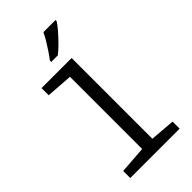

<svg xmlns="http://www.w3.org/2000/svg" viewBox="-296 -1072 1155 1155"><g transform="rotate(-45 281.5 -495.0)"><path d="M78 0V-60L252 -73V-687L83 -699V-760H339V-73L498 -60V0ZM236 -842Q253 -864 270 -889.5Q287 -915 303 -941.5Q319 -968 329 -990H432V-980Q420 -961 395.5 -932.5Q371 -904 343 -876Q315 -848 292 -830H236Z"/></g></svg>

Font: Noto Sans Mono SemiCondensed
Style: Regular
Weight: 400
Width: 4
Designer: Monotype Design Team
Foundry: Monotype Imaging Inc.
Version: Version 2.010